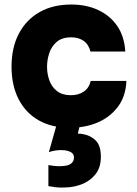

<svg xmlns="http://www.w3.org/2000/svg" viewBox="-20 -557 605 849"><path d="M290 8Q210 8 152 -24.5Q94 -57 62.5 -118Q31 -179 31 -262Q31 -347 63.5 -408.5Q96 -470 155 -503.5Q214 -537 295 -537Q362 -537 414.5 -512.5Q467 -488 498.5 -442Q530 -396 534 -329H380Q372 -361 349.5 -376.5Q327 -392 295 -392Q254 -392 230.5 -371.5Q207 -351 197.5 -321Q188 -291 188 -262Q188 -230 198.5 -201Q209 -172 232.5 -154Q256 -136 293 -136Q327 -136 350.5 -152Q374 -168 381 -199H539Q536 -131 501.5 -85Q467 -39 412 -15.5Q357 8 290 8ZM269 272Q243 273 226 271Q209 269 194 266V173Q221 178 241.5 178Q262 178 276.5 174.5Q291 171 299 162Q307 153 307 139Q307 128 300 121Q293 114 281 110.5Q269 107 256 107Q239 106 222 109Q205 112 196 116L241 -43H343L324 34Q330 34 336 34.5Q342 35 347 36Q381 42 403.5 64.5Q426 87 426 136Q426 183 403 212.5Q380 242 344.5 256.5Q309 271 269 272Z"/></svg>

Font: Onest ExtraBold
Style: Regular
Weight: 800
Designer: Dmitri Voloshin, Andrey Kudryavtsev
Foundry: Dmitri Voloshin, Andrey Kudryavtsev
Version: Version 1.000;gftools[0.9.33]